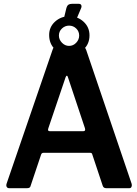

<svg xmlns="http://www.w3.org/2000/svg" viewBox="-20 -984 718 1004"><path d="M448 -799Q448 -754 417 -725.5Q386 -697 342 -697Q298 -697 267.5 -726Q237 -755 237 -801Q237 -843 268 -871Q299 -899 342 -899Q386 -899 417 -870.5Q448 -842 448 -799ZM394 -798Q394 -820 378.5 -835Q363 -850 341 -850Q320 -850 304 -835Q288 -820 288 -798Q288 -777 304 -760.5Q320 -744 341 -744Q363 -744 378.5 -760.5Q394 -777 394 -798ZM404 -742Q425 -742 431 -722L668 -24Q671 -16 668 -8Q665 0 657 0H535Q521 0 517 -13L463 -175Q462 -180 459.5 -182.5Q457 -185 451 -185H208Q198 -185 195 -176L140 -12Q139 -6 134.5 -3Q130 0 122 0H27Q19 0 15 -7Q11 -14 15 -25L255 -724Q258 -734 263 -738Q268 -742 278 -742ZM335 -581Q333 -588 329.5 -588Q326 -588 323 -580L233 -314Q227 -298 240 -298H416Q429 -298 424 -314ZM392 -964Q402 -964 405 -957Q408 -950 404 -941L376 -875H311L327 -941Q331 -955 338 -959.5Q345 -964 356 -964Z"/></svg>

Font: Libre Franklin SemiBold
Style: Regular
Weight: 600
Designer: Pablo Impallari, Rodrigo Fuenzalida, Nhung Nguyen
Foundry: Impallari Type
Version: Version 3.000